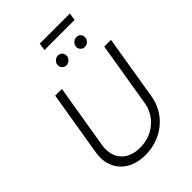

<svg xmlns="http://www.w3.org/2000/svg" viewBox="-299 -1194 1341 1341"><g transform="rotate(-45 372.0 -523.5)"><path d="M656.6 -727.3H723L643.5 -245.7Q631 -171.9 587 -113.3Q543 -54.7 474.3 -21.1Q405.5 12.4 324.9 12.4Q244.3 12.4 187 -21.1Q129.6 -54.7 104.9 -113.5Q80.3 -172.2 92.3 -245.7L171.9 -727.3H238.3L159.1 -250.4Q149.9 -192.8 167.6 -147.4Q185.4 -101.9 228.7 -76Q272 -50.1 334.2 -50.1Q428.3 -50.1 495.9 -106.4Q563.6 -162.6 577.8 -250.4ZM650.2 -1060.4 641.3 -1005.3H343.8L353 -1060.4ZM558.2 -821Q538.7 -821 526.1 -836.1Q513.5 -851.2 517 -871.1Q520.2 -888.5 534.3 -900.2Q548.3 -911.9 565 -911.9Q586.3 -911.9 598.5 -897.4Q610.8 -882.8 607.2 -861.9Q604.4 -844.8 590.4 -832.9Q576.3 -821 558.2 -821ZM376.4 -821Q357.2 -821 344.8 -836.1Q332.4 -851.2 335.2 -871.1Q337.7 -888.1 352.1 -900Q366.5 -911.9 383.2 -911.9Q404.5 -911.9 416.5 -897.5Q428.6 -883.2 425.4 -861.9Q422.6 -845.5 408.6 -833.3Q394.5 -821 376.4 -821Z"/></g></svg>

Font: Karasuma Gothic
Style: Light Italic
Weight: 300
Italic angle: 9.39998°
Designer: Rasmus Andersson / Ryoko Nishizuka
Foundry: rsms
Version: Version 1.00